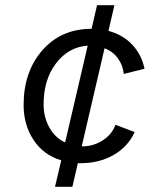

<svg xmlns="http://www.w3.org/2000/svg" viewBox="-20 -620 640 740"><path d="M299 -56Q339 -56 375 -78.5Q411 -101 425 -139L499 -111Q473 -54 417.5 -22.5Q362 9 291 9H280L259 100H192L216 -2Q147 -23 109 -81Q71 -139 71 -215Q71 -344 143.5 -426.5Q216 -509 333 -509L354 -600H421L398 -501Q454 -486 490 -447.5Q526 -409 537 -355L457 -335Q454 -368 434.5 -395Q415 -422 383 -434L295 -56ZM148 -218Q148 -169 170 -129Q192 -89 231 -71L318 -444Q244 -439 196 -376Q148 -313 148 -218Z"/></svg>

Font: Elaine Sans
Style: Italic
Weight: 400
Italic angle: -13°
Designer: Wei Huang
Foundry: Wei Huang
Version: Version 2.001;December 24, 2019;FontCreator 12.0.0.2547 64-b